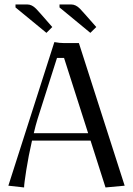

<svg xmlns="http://www.w3.org/2000/svg" viewBox="-20 -824 590 852"><path d="M244.1 -791V-804.2H295.9Q316.4 -804.2 335 -785.2Q338.9 -781.7 355 -763.2L407.2 -704.1L380.9 -678.2ZM48.8 -791V-804.2H101.1Q121.6 -804.2 140.1 -785.2Q144 -781.7 160.2 -763.2L211.9 -704.1L186 -678.2ZM330.1 -632.8 533.2 0 448.2 7.8 381.8 -200.2H122.1Q106.4 -131.8 96.7 -69.8Q86.9 -7.8 86.9 7.8L17.1 0L221.2 -637.2Q245.1 -632.8 265.1 -632.8ZM264.2 -566.9H232.9L147 -296.9Q138.2 -268.6 129.9 -232.9H371.1Z"/></svg>

Font: Resagokr
Style: Regular
Weight: 500
Designer: gluk
Foundry: gluk
Version: Version 0.95